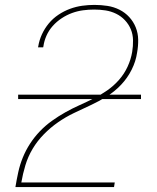

<svg xmlns="http://www.w3.org/2000/svg" viewBox="-20 -763 640 783"><path d="M43 0V-1Q48 -31 54.5 -61Q61 -91 73 -120.5Q85 -150 102.5 -177Q120 -204 142.5 -227.5Q165 -251 191.5 -270Q218 -289 246.5 -305Q275 -321 304 -334Q333 -347 362 -361.5Q391 -376 417.5 -394.5Q444 -413 465.5 -437.5Q487 -462 500.5 -491.5Q514 -521 519 -551Q523 -575 522.5 -599Q522 -623 513.5 -643.5Q505 -664 489.5 -680.5Q474 -697 453.5 -707Q433 -717 410.5 -720.5Q388 -724 364 -724Q341 -724 318.5 -721Q296 -718 274 -710Q252 -702 231.5 -688.5Q211 -675 195 -657Q179 -639 169.5 -617.5Q160 -596 157 -574L156 -570H135L136 -574Q140 -599 151 -623Q162 -647 179 -667.5Q196 -688 218.5 -703Q241 -718 265.5 -727Q290 -736 315 -739.5Q340 -743 365 -743Q392 -743 418 -739Q444 -735 467 -723.5Q490 -712 507 -693.5Q524 -675 533.5 -651.5Q543 -628 543.5 -601.5Q544 -575 539 -548Q534 -513 517 -479Q500 -445 474 -417.5Q448 -390 416 -370Q384 -350 349.5 -334Q315 -318 281.5 -302Q248 -286 217 -264.5Q186 -243 159 -215.5Q132 -188 113 -156Q94 -124 83.5 -89Q73 -54 67 -19H448L445 0ZM54 -359V-377H555V-359Z"/></svg>

Font: Iosevka Thin Extended
Style: Italic
Weight: 100
Width: 7
Italic angle: -9°
Monospace: yes
Designer: Belleve Invis
Foundry: Belleve Invis
Version: Version 32.5.0; ttfautohint (v1.8.4)